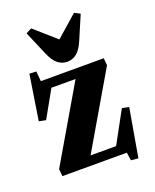

<svg xmlns="http://www.w3.org/2000/svg" viewBox="-158 -911 852 1053"><g transform="rotate(-20 267.5 -384.5)"><path d="M61 -590 101 -588 106 -530H473L477 -488L223 -54H372L473 -239L513 -231L464 51L422 47L415 0H39L35 -42L289 -476H148L60 -319L20 -327ZM122 -803 155 -820 279 -711H281L405 -820L438 -803L379 -665Q359 -618 334.5 -599Q310 -580 280 -580Q250 -580 225.5 -599Q201 -618 181 -665Z"/></g></svg>

Font: Minipax
Style: Bold
Weight: 700
Designer: Raphaël Ronot, Igor Stepanchenko (Cyrillic)
Foundry: steppetype
Version: Version 1.002